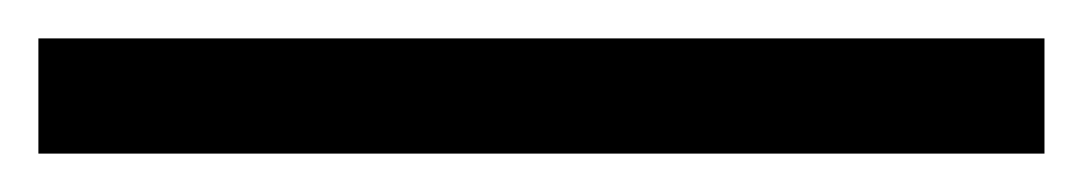

<svg xmlns="http://www.w3.org/2000/svg" viewBox="-25 75 564 100"><path d="M-5 95H519V155H-5Z"/></svg>

Font: Roboto Serif
Style: Regular
Weight: 400
Designer: Greg Gazdowicz
Foundry: Commercial Type
Version: Version 1.008